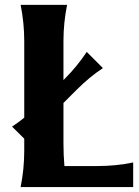

<svg xmlns="http://www.w3.org/2000/svg" viewBox="-20 -757 564 777"><path d="M63.5 0Q78.1 -73.2 78.1 -146.5V-195.8L28.8 -244.6Q54.7 -261.7 78.1 -280.8V-590.8Q78.1 -664.1 63.5 -737.3H251.5Q236.8 -664.6 236.8 -590.8V-433.1L244.1 -440.4Q291 -487.3 331.1 -546.9L396.5 -481.4Q342.3 -445.8 290.5 -394L236.8 -340.3V-177.7Q236.8 -129.9 240.7 -85H372.6Q449.7 -85 519 -99.6V0Z"/></svg>

Font: Classica
Style: Bold
Weight: 700
Designer: Wojciech Kalinowski "wmk69" (wmk69@o2.pl)
Foundry: Wojciech Kalinowski "wmk69" (wmk69@o2.pl)
Version: Version 2.1.1; 2021-05-14